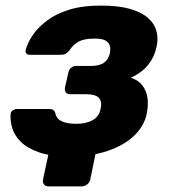

<svg xmlns="http://www.w3.org/2000/svg" viewBox="-20 -550 615 687"><path d="M154 117Q143 117 137.5 110Q132 103 134 92L160 -30L331 -44L303 92Q301 103 291.5 110Q282 117 272 117ZM230 10Q161 10 118 -5.5Q75 -21 52.5 -44.5Q30 -68 23 -94.5Q16 -121 18 -142Q18 -150 25.5 -155Q33 -160 40 -160H155Q167 -160 171.5 -156Q176 -152 178 -145Q182 -125 201 -116Q220 -107 254 -107Q288 -107 311.5 -120Q335 -133 340 -161Q346 -186 334 -199.5Q322 -213 286 -213H230Q220 -213 215.5 -219.5Q211 -226 212 -235L225 -292Q227 -301 234.5 -307.5Q242 -314 251 -314H304Q336 -314 352 -325.5Q368 -337 373 -359Q376 -373 373 -385.5Q370 -398 357.5 -405Q345 -412 319 -412Q282 -412 262 -401.5Q242 -391 228 -369Q222 -362 215.5 -358Q209 -354 198 -354H86Q78 -354 74 -359Q70 -364 72 -372Q79 -398 98 -425.5Q117 -453 149 -477Q181 -501 228 -515.5Q275 -530 341 -530Q405 -530 446 -518Q487 -506 510 -485.5Q533 -465 540 -438Q547 -411 540 -382Q533 -347 510.5 -318.5Q488 -290 448 -272Q476 -263 490.5 -243Q505 -223 508 -197.5Q511 -172 505 -143Q496 -99 460 -64.5Q424 -30 365 -10Q306 10 230 10Z"/></svg>

Font: Rubik Light
Style: Bold Italic
Weight: 700
Italic angle: -12°
Version: Version 2.104